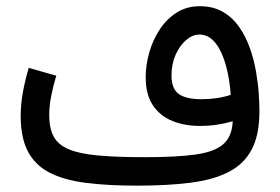

<svg xmlns="http://www.w3.org/2000/svg" viewBox="-20 -585 883 605"><path d="M707 -286.1Q685.4 -279.1 662.9 -275.8Q640.4 -272.4 614.9 -272.4Q565.8 -272.4 543.1 -289Q520.4 -305.6 520.4 -347.2Q520.4 -382.7 533.2 -412Q546 -441.2 566.3 -458.6Q586.5 -476.1 608.3 -476.1Q631.1 -476.1 648.3 -460.7Q665.4 -445.4 677.5 -418.8Q689.5 -392.2 697 -357.9Q704.5 -323.6 707 -286.1ZM797.5 -234.7Q797.5 -257.1 795.3 -289.8Q793.2 -322.5 786.6 -359.9Q780.1 -397.3 767.4 -433.5Q754.6 -469.7 733.8 -499.7Q713 -529.7 682.4 -547.6Q651.9 -565.4 609.3 -565.4Q568.1 -565.4 536.5 -545.2Q504.9 -525 483.2 -492Q461.5 -459 450.3 -419.5Q439.1 -379.9 439.1 -341.3Q439.1 -286.8 461.9 -253Q484.7 -219.2 523.5 -203.7Q562.2 -188.2 609.4 -188.2Q637.7 -188.2 663.1 -191.9Q688.6 -195.6 713.3 -202.9Q711.3 -154.8 683.3 -130.4Q655.2 -106.1 595 -97.9Q534.9 -89.7 436.3 -89.7Q347 -89.7 288.6 -95.1Q230.1 -100.5 196.5 -114.7Q162.8 -129 149 -155Q135.1 -181 135.1 -222.4Q135.1 -251.6 141.7 -284.3Q148.3 -317.1 157.3 -346.4L70.7 -371.2Q59.9 -335.9 52.6 -296.8Q45.2 -257.8 45.2 -219.8Q45.2 -151.8 67.5 -108.6Q89.8 -65.4 134.9 -41.7Q180.1 -18 249 -9Q318 0 411.1 0Q506.7 0 579 -9.1Q651.3 -18.1 700 -42.9Q748.6 -67.7 773.1 -113.9Q797.5 -160.1 797.5 -234.7Z"/></svg>

Font: Estedad-VF-FD Black
Style: Regular
Weight: 900
Designer: Amin Abedi
Version: Version 4.000